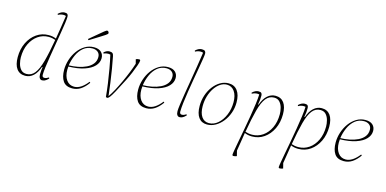

<svg xmlns="http://www.w3.org/2000/svg" viewBox="-87 -1240 4031 2004"><g transform="rotate(15 1928.5 -237.5)"><path d="M179 12Q119 12 87 -31.5Q55 -75 55 -157Q55 -244 88.5 -313Q122 -382 179.5 -422Q237 -462 309 -462Q356 -462 390 -446Q400 -504 410 -569Q420 -634 430 -701Q418 -706 404 -706Q388 -706 373.5 -702Q359 -698 345 -690L341 -701Q359 -718 376 -725.5Q393 -733 409 -733Q432 -733 440 -723.5Q448 -714 448 -697Q448 -675 441.5 -627Q435 -579 424 -515.5Q413 -452 401.5 -382.5Q390 -313 379 -247Q368 -181 361.5 -128.5Q355 -76 355 -47Q355 -19 378 -19Q392 -19 402.5 -23.5Q413 -28 426 -36L431 -25Q406 0 390.5 6Q375 12 361 12Q346 12 336 -2Q326 -16 326 -44Q326 -64 328 -84Q330 -104 333 -123H327Q305 -58 267 -23Q229 12 179 12ZM87 -163Q87 -132 96 -96Q105 -60 127 -35Q149 -10 188 -10Q241 -10 276 -54.5Q311 -99 336.5 -192Q362 -285 387 -431Q373 -436 354 -440Q335 -444 313 -444Q250 -444 199 -408.5Q148 -373 117.5 -310Q87 -247 87 -163Z M687 12Q618 12 587.5 -33Q557 -78 557 -155Q557 -209 574.5 -263.5Q592 -318 624.5 -363Q657 -408 701.5 -435Q746 -462 799 -462Q850 -462 877 -437Q904 -412 904 -371Q904 -324 868 -285.5Q832 -247 762 -223.5Q692 -200 591 -198Q589 -180 589 -162Q589 -94 619.5 -52Q650 -10 703 -10Q775 -10 847 -102L856 -93Q819 -41 778 -14.5Q737 12 687 12ZM787 -446Q730 -446 689 -411.5Q648 -377 624 -323Q600 -269 592 -211Q642 -212 690.5 -221.5Q739 -231 779.5 -250.5Q820 -270 844 -300.5Q868 -331 868 -374Q868 -408 845.5 -427Q823 -446 787 -446ZM725 -519Q716 -519 716 -530Q775 -579 807.5 -606.5Q840 -634 855.5 -646.5Q871 -659 877 -662Q883 -665 887 -665Q895 -665 900.5 -658Q906 -651 906 -643Q906 -638 902 -633Q898 -628 881.5 -617Q865 -606 828 -583Q791 -560 725 -519Z M1067 12Q1059 12 1052 8Q1046 -59 1035.5 -134.5Q1025 -210 1011.5 -286Q998 -362 982 -432Q971 -435 960 -435Q935 -435 910 -424L906 -435Q936 -462 965 -462Q988 -462 998.5 -453.5Q1009 -445 1013 -423Q1025 -364 1036.5 -294.5Q1048 -225 1058 -151.5Q1068 -78 1076 -8Q1100 -42 1126 -90.5Q1152 -139 1178 -195Q1204 -251 1226 -306Q1248 -361 1263 -408L1251 -454Q1265 -462 1287 -462Q1299 -462 1299 -450Q1299 -436 1286 -398Q1273 -360 1253 -312Q1233 -264 1210 -219Q1163 -126 1135.5 -76Q1108 -26 1093 -7Q1078 12 1067 12Z M1487 12Q1418 12 1387.5 -33Q1357 -78 1357 -155Q1357 -209 1374.5 -263.5Q1392 -318 1424.5 -363Q1457 -408 1501.5 -435Q1546 -462 1599 -462Q1650 -462 1677 -437Q1704 -412 1704 -371Q1704 -324 1668 -285.5Q1632 -247 1562 -223.5Q1492 -200 1391 -198Q1389 -180 1389 -162Q1389 -94 1419.5 -52Q1450 -10 1503 -10Q1575 -10 1647 -102L1656 -93Q1619 -41 1578 -14.5Q1537 12 1487 12ZM1587 -446Q1530 -446 1489 -411.5Q1448 -377 1424 -323Q1400 -269 1392 -211Q1442 -212 1490.5 -221.5Q1539 -231 1579.5 -250.5Q1620 -270 1644 -300.5Q1668 -331 1668 -374Q1668 -408 1645.5 -427Q1623 -446 1587 -446Z M1847 12Q1832 12 1822 -2Q1812 -16 1812 -44Q1812 -66 1819 -117Q1826 -168 1837.5 -238Q1849 -308 1862.5 -388.5Q1876 -469 1889 -549.5Q1902 -630 1912 -701Q1900 -706 1886 -706Q1870 -706 1855.5 -702Q1841 -698 1827 -690L1823 -701Q1841 -718 1858 -725.5Q1875 -733 1891 -733Q1917 -733 1926 -723.5Q1935 -714 1935 -697Q1935 -681 1928 -637.5Q1921 -594 1910.5 -533.5Q1900 -473 1888 -404.5Q1876 -336 1865.5 -268.5Q1855 -201 1848 -143Q1841 -85 1841 -47Q1841 -19 1864 -19Q1878 -19 1888.5 -23.5Q1899 -28 1912 -36L1917 -25Q1892 0 1876.5 6Q1861 12 1847 12Z M2144 12Q2085 12 2053 -31.5Q2021 -75 2021 -156Q2021 -218 2039.5 -273Q2058 -328 2090.5 -370.5Q2123 -413 2165 -437.5Q2207 -462 2254 -462Q2316 -462 2350 -416.5Q2384 -371 2384 -289Q2384 -229 2364.5 -175Q2345 -121 2311.5 -79Q2278 -37 2235 -12.5Q2192 12 2144 12ZM2159 -7Q2212 -7 2256 -45Q2300 -83 2326.5 -146Q2353 -209 2353 -283Q2353 -357 2322.5 -400.5Q2292 -444 2240 -444Q2203 -444 2169 -421.5Q2135 -399 2108.5 -359.5Q2082 -320 2067 -269.5Q2052 -219 2052 -162Q2052 -89 2080.5 -48Q2109 -7 2159 -7Z M2496 258Q2484 258 2484 246Q2484 234 2491.5 191Q2499 148 2510.5 86Q2522 24 2535.5 -48.5Q2549 -121 2561 -193.5Q2573 -266 2581.5 -328.5Q2590 -391 2591 -433Q2582 -435 2572 -435Q2556 -435 2541.5 -431Q2527 -427 2513 -419L2509 -430Q2527 -447 2544 -454.5Q2561 -462 2577 -462Q2600 -462 2608 -452.5Q2616 -443 2616 -426Q2616 -400 2614 -380.5Q2612 -361 2606 -328H2612Q2634 -393 2672.5 -428Q2711 -463 2760 -463Q2820 -463 2852 -419.5Q2884 -376 2884 -294Q2884 -207 2850.5 -138Q2817 -69 2760 -29Q2703 11 2630 11Q2584 11 2550 -5Q2543 40 2535 89.5Q2527 139 2518 194L2532 250Q2524 254 2514 256Q2504 258 2496 258ZM2751 -441Q2698 -441 2663 -397Q2628 -353 2603 -259.5Q2578 -166 2553 -19Q2567 -14 2585.5 -10.5Q2604 -7 2626 -7Q2689 -7 2740.5 -42.5Q2792 -78 2822 -141.5Q2852 -205 2852 -288Q2852 -320 2843 -355.5Q2834 -391 2812 -416Q2790 -441 2751 -441Z M2996 258Q2984 258 2984 246Q2984 234 2991.5 191Q2999 148 3010.5 86Q3022 24 3035.5 -48.5Q3049 -121 3061 -193.5Q3073 -266 3081.5 -328.5Q3090 -391 3091 -433Q3082 -435 3072 -435Q3056 -435 3041.5 -431Q3027 -427 3013 -419L3009 -430Q3027 -447 3044 -454.5Q3061 -462 3077 -462Q3100 -462 3108 -452.5Q3116 -443 3116 -426Q3116 -400 3114 -380.5Q3112 -361 3106 -328H3112Q3134 -393 3172.5 -428Q3211 -463 3260 -463Q3320 -463 3352 -419.5Q3384 -376 3384 -294Q3384 -207 3350.5 -138Q3317 -69 3260 -29Q3203 11 3130 11Q3084 11 3050 -5Q3043 40 3035 89.5Q3027 139 3018 194L3032 250Q3024 254 3014 256Q3004 258 2996 258ZM3251 -441Q3198 -441 3163 -397Q3128 -353 3103 -259.5Q3078 -166 3053 -19Q3067 -14 3085.5 -10.5Q3104 -7 3126 -7Q3189 -7 3240.5 -42.5Q3292 -78 3322 -141.5Q3352 -205 3352 -288Q3352 -320 3343 -355.5Q3334 -391 3312 -416Q3290 -441 3251 -441Z M3621 12Q3552 12 3521.5 -33Q3491 -78 3491 -155Q3491 -209 3508.5 -263.5Q3526 -318 3558.5 -363Q3591 -408 3635.5 -435Q3680 -462 3733 -462Q3784 -462 3811 -437Q3838 -412 3838 -371Q3838 -324 3802 -285.5Q3766 -247 3696 -223.5Q3626 -200 3525 -198Q3523 -180 3523 -162Q3523 -94 3553.5 -52Q3584 -10 3637 -10Q3709 -10 3781 -102L3790 -93Q3753 -41 3712 -14.5Q3671 12 3621 12ZM3721 -446Q3664 -446 3623 -411.5Q3582 -377 3558 -323Q3534 -269 3526 -211Q3576 -212 3624.5 -221.5Q3673 -231 3713.5 -250.5Q3754 -270 3778 -300.5Q3802 -331 3802 -374Q3802 -408 3779.5 -427Q3757 -446 3721 -446Z"/></g></svg>

Font: Petrona Thin
Style: Italic
Weight: 100
Italic angle: -9°
Designer: Ringo R. Seeber
Foundry: Ringo R. Seeber
Version: Version 2.001; ttfautohint (v1.8.3)